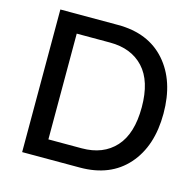

<svg xmlns="http://www.w3.org/2000/svg" viewBox="-106 -838 964 948"><g transform="rotate(15 376.0 -364.5)"><path d="M87.9 0V-729H382.8Q538.1 -729 625.5 -629.9Q712.9 -530.8 712.9 -363.8Q712.9 -197.3 625.5 -98.6Q538.1 0 382.8 0ZM196.8 -94.2H367.2Q476.6 -94.2 538.8 -162.6Q601.1 -231 601.1 -366.2Q601.1 -500.5 538.6 -567.6Q476.1 -634.8 367.2 -634.8H196.8Z"/></g></svg>

Font: Lumene Sans Medium
Style: Regular
Weight: 500
Designer: Deni Anggara
Version: Version 1.003;Glyphs 3.1.2 (3151)